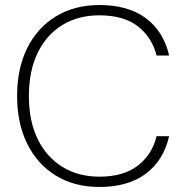

<svg xmlns="http://www.w3.org/2000/svg" viewBox="-20 -732 741 764"><path d="M375 12Q276 12 202 -33.5Q128 -79 88 -160.5Q48 -242 48 -350Q48 -459 88 -540Q128 -621 202 -666.5Q276 -712 376 -712Q490 -712 560.5 -659.5Q631 -607 653 -511H603Q585 -583 529 -627Q473 -671 375 -671Q292 -671 229 -633Q166 -595 130.5 -523Q95 -451 95 -350Q95 -249 130.5 -177.5Q166 -106 229 -67.5Q292 -29 376 -29Q472 -29 529 -73.5Q586 -118 603 -190H653Q631 -94 560.5 -41Q490 12 375 12Z"/></svg>

Font: DM Sans 20pt ExtraLight
Style: Regular
Weight: 250
Version: Version 4.004;gftools[0.9.30]